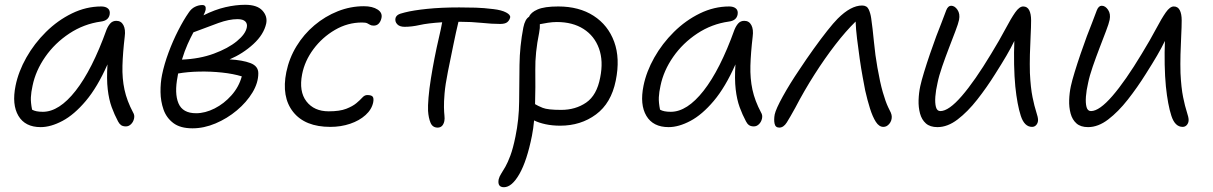

<svg xmlns="http://www.w3.org/2000/svg" viewBox="-20 -521 5065 802"><path d="M150 10Q85 10 57 -37Q29 -84 45 -163Q57 -222 90 -280.5Q123 -339 172 -387.5Q221 -436 280.5 -465Q340 -494 403 -494Q421 -494 431 -485.5Q441 -477 438 -460Q433 -435 402 -431Q330 -421 269.5 -381Q209 -341 169 -283.5Q129 -226 116 -163Q110 -136 109 -114.5Q108 -93 114 -63Q129 -54 159 -54Q227 -54 296 -142Q365 -230 425 -397Q432 -414 441.5 -424Q451 -434 466 -434Q486 -434 495.5 -416Q505 -398 501 -368Q493 -300 491.5 -246.5Q490 -193 500 -146.5Q510 -100 536 -51Q543 -40 540 -26Q537 -12 527.5 -2.5Q518 7 506 7Q493 7 485.5 1.5Q478 -4 473 -14Q458 -42 446.5 -73.5Q435 -105 430 -148Q425 -191 429 -252Q387 -157 338.5 -99.5Q290 -42 241 -16Q192 10 150 10Z M784 15Q733 15 704 -7Q675 -29 663 -63.5Q651 -98 650.5 -136.5Q650 -175 657 -209Q666 -253 684 -301.5Q702 -350 724.5 -394Q747 -438 768 -468Q779 -485 794.5 -492.5Q810 -500 825 -500Q842 -500 839 -480Q837 -471 830 -457Q878 -481 921.5 -491Q965 -501 1004 -501Q1054 -501 1076 -477Q1098 -453 1092 -423Q1082 -377 1038.5 -337Q995 -297 939 -273Q993 -270 1026 -257.5Q1059 -245 1059 -215Q1059 -175 1034.5 -134.5Q1010 -94 969.5 -60Q929 -26 880.5 -5.5Q832 15 784 15ZM972 -441Q937 -441 892.5 -425Q848 -409 788 -386Q776 -364 763.5 -336Q751 -308 740 -272Q814 -275 873.5 -297Q933 -319 969.5 -349Q1006 -379 1011 -407Q1014 -422 1004.5 -431.5Q995 -441 972 -441ZM722 -202Q708 -131 725.5 -89.5Q743 -48 799 -48Q837 -48 876.5 -68Q916 -88 947 -123Q978 -158 990 -202Q954 -213 907 -218Q860 -223 812 -222Q764 -221 724 -214Q723 -208 722 -202Z M1360 9Q1254 9 1204.5 -53.5Q1155 -116 1176 -220Q1188 -278 1218.5 -328Q1249 -378 1293.5 -415.5Q1338 -453 1391 -474Q1444 -495 1500 -495Q1536 -495 1557.5 -481Q1579 -467 1573 -444Q1570 -431 1562 -422.5Q1554 -414 1541 -414Q1531 -414 1525.5 -417.5Q1520 -421 1513.5 -424Q1507 -427 1492 -427Q1432 -427 1379 -396Q1326 -365 1289.5 -316Q1253 -267 1242 -211Q1228 -139 1260 -97.5Q1292 -56 1353 -56Q1399 -56 1426 -66.5Q1453 -77 1468.5 -90Q1484 -103 1493.5 -113.5Q1503 -124 1514 -124Q1531 -124 1536.5 -117.5Q1542 -111 1539 -94Q1533 -64 1507 -40.5Q1481 -17 1442.5 -4Q1404 9 1360 9Z M1808 12Q1787 12 1778.5 -8Q1770 -28 1768 -58Q1767 -78 1770 -114Q1773 -150 1780 -193.5Q1787 -237 1795 -278Q1804 -324 1813 -362Q1822 -400 1827 -428Q1766 -424 1733 -416.5Q1700 -409 1670 -409Q1649 -409 1639 -420Q1629 -431 1632 -445Q1634 -453 1641.5 -458.5Q1649 -464 1671 -469Q1706 -478 1764.5 -484Q1823 -490 1898 -490Q1935 -490 1967.5 -489Q2000 -488 2041 -483Q2075 -479 2094 -469Q2113 -459 2111 -448Q2108 -436 2099 -428.5Q2090 -421 2069 -421Q2035 -421 1992 -425.5Q1949 -430 1901 -430H1895Q1885 -389 1873.5 -332.5Q1862 -276 1851 -222Q1840 -167 1837 -131Q1834 -95 1834.5 -73Q1835 -51 1836.5 -38Q1838 -25 1836 -15Q1830 12 1808 12Z M2320 4Q2287 4 2259 -2Q2231 -8 2211 -18Q2208 15 2202 46Q2181 151 2149.5 206Q2118 261 2085 261Q2057 261 2063 228Q2066 216 2073.5 204.5Q2081 193 2091 175.5Q2101 158 2112 128.5Q2123 99 2133 50Q2148 -22 2148.5 -97Q2149 -172 2150 -250Q2151 -328 2166 -406Q2173 -441 2190 -451Q2197 -469 2225.5 -481.5Q2254 -494 2312 -494Q2399 -494 2459.5 -455Q2520 -416 2545.5 -346.5Q2571 -277 2552 -184Q2533 -90 2469.5 -43Q2406 4 2320 4ZM2232 -384Q2215 -301 2216 -229Q2217 -157 2215 -86Q2226 -79 2247 -70.5Q2268 -62 2324 -62Q2384 -62 2428.5 -92.5Q2473 -123 2487 -197Q2501 -266 2482 -318.5Q2463 -371 2417.5 -400Q2372 -429 2306 -429Q2288 -429 2269 -426Q2250 -423 2235 -420Q2236 -405 2232 -384Z M2773 10Q2708 10 2680 -37Q2652 -84 2668 -163Q2680 -222 2713 -280.5Q2746 -339 2795 -387.5Q2844 -436 2903.5 -465Q2963 -494 3026 -494Q3044 -494 3054 -485.5Q3064 -477 3061 -460Q3056 -435 3025 -431Q2953 -421 2892.5 -381Q2832 -341 2792 -283.5Q2752 -226 2739 -163Q2733 -136 2732 -114.5Q2731 -93 2737 -63Q2752 -54 2782 -54Q2850 -54 2919 -142Q2988 -230 3048 -397Q3055 -414 3064.5 -424Q3074 -434 3089 -434Q3109 -434 3118.5 -416Q3128 -398 3124 -368Q3116 -300 3114.5 -246.5Q3113 -193 3123 -146.5Q3133 -100 3159 -51Q3166 -40 3163 -26Q3160 -12 3150.5 -2.5Q3141 7 3129 7Q3116 7 3108.5 1.5Q3101 -4 3096 -14Q3081 -42 3069.5 -73.5Q3058 -105 3053 -148Q3048 -191 3052 -252Q3010 -157 2961.5 -99.5Q2913 -42 2864 -16Q2815 10 2773 10Z M3235 12Q3219 12 3215.5 -4.5Q3212 -21 3216 -43Q3221 -66 3250 -118.5Q3279 -171 3319 -230Q3348 -274 3378.5 -316.5Q3409 -359 3435.5 -392.5Q3462 -426 3479 -443Q3534 -498 3581 -498Q3601 -498 3608.5 -482Q3616 -466 3619 -445Q3625 -404 3630.5 -346.5Q3636 -289 3645 -239Q3656 -176 3667.5 -136Q3679 -96 3690 -73Q3697 -60 3701 -50.5Q3705 -41 3705 -33Q3705 -16 3694.5 -3.5Q3684 9 3670 9Q3652 9 3638.5 -12Q3625 -33 3614 -68Q3603 -103 3594 -143Q3590 -164 3583.5 -199Q3577 -234 3571 -276Q3565 -318 3560 -359Q3555 -400 3554 -431Q3513 -391 3469 -334Q3425 -277 3382 -209.5Q3339 -142 3302 -71Q3280 -31 3266.5 -9.5Q3253 12 3235 12Z M3896 10Q3865 10 3847.5 -5.5Q3830 -21 3823 -47Q3816 -73 3817 -103Q3818 -133 3824 -161Q3829 -184 3840 -220Q3851 -256 3864.5 -295.5Q3878 -335 3891 -370Q3904 -405 3912 -424Q3925 -459 3932.5 -478Q3940 -497 3953 -497Q3968 -497 3979.5 -480Q3991 -463 3986 -438Q3983 -423 3971 -391.5Q3959 -360 3944 -321Q3929 -282 3915.5 -243Q3902 -204 3896 -174Q3889 -144 3887 -117.5Q3885 -91 3889.5 -74Q3894 -57 3908 -57Q3943 -57 3997.5 -120Q4052 -183 4120 -296Q4156 -355 4179.5 -399.5Q4203 -444 4220.5 -469Q4238 -494 4254 -494Q4271 -494 4279 -478.5Q4287 -463 4287 -436Q4287 -409 4285 -371.5Q4283 -334 4282 -293.5Q4281 -253 4282 -216Q4285 -154 4293 -115Q4301 -76 4308.5 -53.5Q4316 -31 4316 -20Q4316 -8 4309 0.5Q4302 9 4291 9Q4259 9 4244 -37Q4229 -83 4221 -160Q4217 -201 4216 -251.5Q4215 -302 4217 -350Q4203 -321 4184 -288.5Q4165 -256 4137 -212Q4102 -156 4062 -105Q4022 -54 3980 -22Q3938 10 3896 10Z M4525 10Q4494 10 4476.5 -5.5Q4459 -21 4452 -47Q4445 -73 4446 -103Q4447 -133 4453 -161Q4458 -184 4469 -220Q4480 -256 4493.5 -295.5Q4507 -335 4520 -370Q4533 -405 4541 -424Q4554 -459 4561.5 -478Q4569 -497 4582 -497Q4597 -497 4608.5 -480Q4620 -463 4615 -438Q4612 -423 4600 -391.5Q4588 -360 4573 -321Q4558 -282 4544.5 -243Q4531 -204 4525 -174Q4518 -144 4516 -117.5Q4514 -91 4518.5 -74Q4523 -57 4537 -57Q4572 -57 4626.5 -120Q4681 -183 4749 -296Q4785 -355 4808.5 -399.5Q4832 -444 4849.5 -469Q4867 -494 4883 -494Q4900 -494 4908 -478.5Q4916 -463 4916 -436Q4916 -409 4914 -371.5Q4912 -334 4911 -293.5Q4910 -253 4911 -216Q4914 -154 4922 -115Q4930 -76 4937.5 -53.5Q4945 -31 4945 -20Q4945 -8 4938 0.5Q4931 9 4920 9Q4888 9 4873 -37Q4858 -83 4850 -160Q4846 -201 4845 -251.5Q4844 -302 4846 -350Q4832 -321 4813 -288.5Q4794 -256 4766 -212Q4731 -156 4691 -105Q4651 -54 4609 -22Q4567 10 4525 10Z"/></svg>

Font: Shantell Sans Normal
Style: Italic
Weight: 300
Italic angle: -11.31°
Designer: Stephen Nixon, Anya Danilova, Shantell Martin
Foundry: Arrow Type
Version: Version 1.008;[a672d596b]